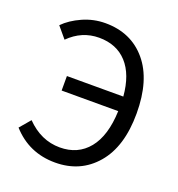

<svg xmlns="http://www.w3.org/2000/svg" viewBox="-136 -859 911 984"><g transform="rotate(20 319.0 -367.0)"><path d="M103.5 -595.7 52.7 -656.2Q89.8 -694.3 148.9 -720.7Q208 -747.1 272.5 -747.1Q413.1 -747.1 496.6 -647.9Q580.1 -548.8 580.1 -366.2Q580.1 -185.5 495.1 -86.4Q410.2 12.7 272.5 12.7Q129.9 12.7 36.1 -91.8L85.9 -150.4Q166 -68.4 268.6 -68.4Q367.2 -68.4 424.8 -139.2Q482.4 -210 487.3 -345.7H178.7V-424.8H486.3Q476.6 -542 419.9 -604Q363.3 -666 267.6 -666Q173.8 -666 103.5 -595.7Z"/></g></svg>

Font: Gen Shin Gothic Regular
Style: Regular
Weight: 400
Designer: [Source Han Sans]
Ryoko NISHIZUKA  (kana & ideographs); Paul D. Hunt (Latin, Greek & Cyrillic); Wenlong ZHANG  (bopomofo
Version: Version 1.002.20150607